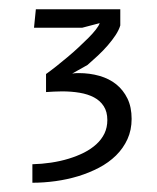

<svg xmlns="http://www.w3.org/2000/svg" viewBox="-20 -755 340 415"><path d="M53.5 -695 57.5 -735H240V-700Q237 -690 229.8 -679Q222.5 -668 213 -657Q203.5 -646 192 -635.2Q180.5 -624.5 169 -614.5L136 -596Q138.5 -596.5 142.5 -596.8Q146.5 -597 150 -597Q174 -597 195 -591Q216 -585 231.2 -572.8Q246.5 -560.5 255.5 -542Q264.5 -523.5 264.5 -498Q264.5 -474 255.5 -454.2Q246.5 -434.5 230.8 -419Q215 -403.5 194 -392.5Q173 -381.5 149.2 -374.2Q125.5 -367 100 -363.5Q74.5 -360 50 -360V-400Q70.5 -400.5 90.5 -403.5Q110.5 -406.5 128.5 -412Q146.5 -417.5 161.8 -425.2Q177 -433 188.2 -443.2Q199.5 -453.5 205.8 -466.5Q212 -479.5 212 -495.5Q212 -513.5 204.2 -525.5Q196.5 -537.5 183.2 -544.5Q170 -551.5 152.2 -554.5Q134.5 -557.5 114 -557.5Q106 -557.5 96.5 -557Q87 -556.5 79.5 -556V-595Q90 -602.5 102 -612Q114 -621.5 126.2 -631.8Q138.5 -642 150 -652.8Q161.5 -663.5 171 -673Q180.5 -682.5 187 -690.8Q193.5 -699 195.5 -705L157.5 -695Z"/></svg>

Font: B612
Style: Regular
Weight: 400
Designer: Nicolas Chauveau, Thomas Paillot, Jonathan Favre-Lamarine, Jean-Luc Vinot
Foundry: AIRBUS
Version: Version 1.008